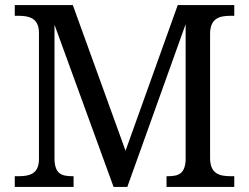

<svg xmlns="http://www.w3.org/2000/svg" viewBox="-20 -734 978 754"><path d="M38 0H269V-42H266C221 -42 194 -51 194 -114V-637L426 0H480L709 -639V-105C706 -50 680 -42 637 -42H634V0H900V-42H887C842 -42 805 -51 805 -114V-600C805 -663 842 -672 887 -672H900V-714H678L473 -142L266 -714H38V-672H51C95 -672 133 -663 133 -604V-109C133 -50 95 -42 51 -42H38Z"/></svg>

Font: Noto Nastaliq Urdu
Style: Regular
Weight: 400
Designer: Monotype Design Team (Patrick Giasson: type design, Kamal Mansour: OpenType code, Glenda Bellarosa). Updated by Simon Co
Foundry: Monotype Imaging Inc., Simon Cozens
Version: Version 3.009